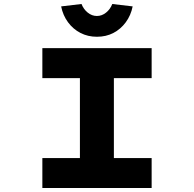

<svg xmlns="http://www.w3.org/2000/svg" viewBox="-20 -941 971 961"><path d="M192 0V-150H380V-550H192V-700H739V-550H550V-150H739V0ZM465 -757Q420 -757 383 -776Q346 -795 320.5 -829.5Q295 -864 286 -909L388 -921Q398 -895 419 -878Q440 -861 465 -861Q490 -861 511 -878Q532 -895 542 -921L644 -909Q635 -864 609.5 -829.5Q584 -795 547.5 -776Q511 -757 465 -757Z"/></svg>

Font: Lexend Zetta
Style: Bold
Weight: 700
Designer: Bonnie Shaver-Troup, Thomas Jockin
Foundry: Lexend
Version: Version 1.007